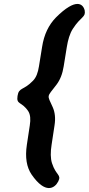

<svg xmlns="http://www.w3.org/2000/svg" viewBox="-20 -795 456 986"><path d="M245 -52 260 -151C266 -188 262 -219 251 -244C221 -311 219 -293 270 -360C289 -385 301 -416 307 -454L323 -553C329 -590 338 -622 354 -647C396 -712 421 -705 415 -741C407 -776 370 -808 267 -705C231 -668 206 -619 196 -553L180 -454C175 -422 166 -397 149 -380C100 -329 77 -348 70 -302C63 -256 91 -275 125 -224C136 -207 138 -182 133 -151L118 -52C108 14 117 64 142 101C213 204 261 172 279 137C297 101 268 108 247 43C239 18 239 -14 245 -52Z"/></svg>

Font: Asimov Print
Style: AIt
Weight: 500
Designer: Google
Version: Version 2.000980: 2014